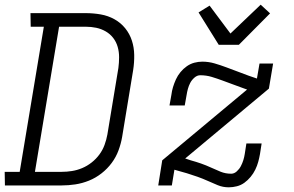

<svg xmlns="http://www.w3.org/2000/svg" viewBox="-33 -791 1253 819"><path d="M-12 0 -13 -58H51L154 -677H98L97 -735H332Q365 -735 396.5 -729.5Q428 -724 455 -709Q482 -694 501 -670.5Q520 -647 529.5 -618Q539 -589 539.5 -556.5Q540 -524 535 -492L488 -207Q483 -178 472.5 -149.5Q462 -121 443.5 -96Q425 -71 400 -51.5Q375 -32 346.5 -20.5Q318 -9 288.5 -4.5Q259 0 230 0ZM116 -58H230Q252 -58 274 -61.5Q296 -65 317.5 -74Q339 -83 358 -98Q377 -113 391 -132Q405 -151 413 -173Q421 -195 425 -217L472 -501Q475 -524 475 -547Q475 -570 469 -591Q463 -612 450 -629Q437 -646 418 -657Q399 -668 377.5 -672.5Q356 -677 333 -677H219ZM943 8Q918 8 896 -1Q874 -10 853 -19.5Q832 -29 809.5 -37Q787 -45 764 -52L711 -67L700 0H642L659 -107L1021 -409L1007 -414Q985 -422 962 -430.5Q939 -439 916 -447.5Q893 -456 870 -463Q847 -470 821 -470Q808 -470 796.5 -460Q785 -450 778.5 -437.5Q772 -425 768.5 -412Q765 -399 763 -386L755 -341H690L698 -386Q700 -403 705 -419.5Q710 -436 717.5 -452.5Q725 -469 737 -483.5Q749 -498 764 -508.5Q779 -519 796 -523.5Q813 -528 830 -528Q857 -528 882.5 -520.5Q908 -513 932 -504Q956 -495 980 -486Q1004 -477 1028 -468L1063 -456L1074 -520H1132L1114 -413L757 -115L781 -107Q803 -101 824.5 -93.5Q846 -86 866.5 -76.5Q887 -67 908 -58.5Q929 -50 953 -50Q966 -50 977 -60Q988 -70 994.5 -82.5Q1001 -95 1005 -108Q1009 -121 1011 -134L1018 -179H1083L1076 -134Q1073 -117 1068.5 -100.5Q1064 -84 1056 -67.5Q1048 -51 1036 -36.5Q1024 -22 1009.5 -11.5Q995 -1 977.5 3.5Q960 8 943 8ZM900 -600 814 -738 861 -767 950 -648 1079 -771 1119 -734 986 -600Z"/></svg>

Font: Iosevka Etoile Light
Style: Italic
Weight: 300
Italic angle: -9°
Designer: Belleve Invis
Foundry: Belleve Invis
Version: Version 22.1.2; ttfautohint (v1.8.4)